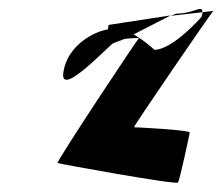

<svg xmlns="http://www.w3.org/2000/svg" viewBox="-20 -656 491 424"><path d="M120 -497C110 -435 225 -561 231 -561L255 -570C269 -572 285 -572 287 -572C283 -569 106 -302 107 -296C107 -295 370 -247 373 -253C377 -258 399 -362 399 -363C402 -369 279 -375 276 -375C273 -375 446 -627 451 -632L427 -629C428 -627 426 -623 425 -619C425 -618 361 -546 321 -546C321 -546 300 -566 275 -580L357 -622L220 -601L218 -591C186 -586 129 -555 120 -497ZM357 -621 427 -629C427 -647 409 -626 370 -626Z"/></svg>

Font: Ampere
Style: SCUltCndIta
Weight: 400
Version: Version 1